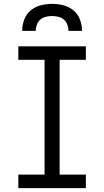

<svg xmlns="http://www.w3.org/2000/svg" viewBox="-20 -975 540 995"><path d="M75 0V-70H211V-665H75V-735H425V-665H289V-70H425V0ZM95 -815Q95 -845 105.5 -873.5Q116 -902 139 -921Q162 -940 191 -947.5Q220 -955 250 -955Q280 -955 309 -947.5Q338 -940 361 -921Q384 -902 394.5 -873.5Q405 -845 405 -815H335Q335 -831 329 -847Q323 -863 311 -873.5Q299 -884 282.5 -888Q266 -892 250 -892Q234 -892 217.5 -888Q201 -884 189 -873.5Q177 -863 171 -847Q165 -831 165 -815Z"/></svg>

Font: Iosevka srxl
Style: Regular
Weight: 400
Monospace: yes
Designer: Belleve Invis
Foundry: Belleve Invis
Version: Version 33.0.1; ttfautohint (v1.8.3)